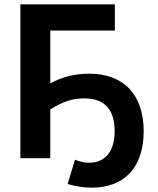

<svg xmlns="http://www.w3.org/2000/svg" viewBox="-20 -730 728 886"><path d="M391 -390C327 -390 265 -375 212 -345V-589H510V-710H74V0H212V-225C267 -259 310 -276 368 -276C468 -276 509 -219 509 -125C509 -22 458 21 391 21C369 21 346 15 326 7L292 119C329 130 366 136 403 136C553 136 643 44 643 -125C643 -289 555 -390 391 -390Z"/></svg>

Font: FIGSv2-sans-serif
Style: Bold
Weight: 700
Designer: Matt McInerney, Pablo Impallari, Rodrigo Fuenzalida,Mirko Velimirovic
Foundry: Matt McInerney, Pablo Impallari, Rodrigo Fuenzalida
Version: Version 4.021;hotconv 1.0.109;makeotfexe 2.5.65596